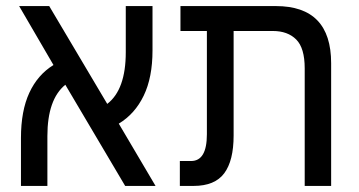

<svg xmlns="http://www.w3.org/2000/svg" viewBox="-20 -612 1183 632"><path d="M49 0V-158Q49 -247 76.5 -306.5Q104 -366 156 -398L43 -592H142L333 -270Q394 -317 394 -440V-592H482V-446Q482 -357 453 -297Q424 -237 371 -205L492 0H392L195 -333Q136 -285 136 -164V0Z M572 0V-82H609Q661 -82 661 -170V-510H574V-592H888Q1070 -592 1070 -404V0H983V-387Q983 -454 955 -482Q927 -510 878 -510H749V-166Q749 -83 718 -41.5Q687 0 617 0Z"/></svg>

Font: Noto Sans Hebrew SemiCondensed
Style: Regular
Weight: 400
Width: 4
Designer: Monotype Design Team
Foundry: Monotype Imaging Inc.
Version: Version 2.004; ttfautohint (v1.8.4.7-5d5b)